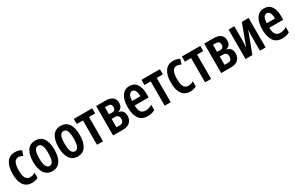

<svg xmlns="http://www.w3.org/2000/svg" viewBox="170 -1806 4708 3067"><g transform="rotate(-30 2524.0 -272.0)"><path d="M238 10Q141 10 89 -60.5Q37 -131 37 -266Q37 -404 88.5 -479Q140 -554 241 -554Q305 -554 359 -523L328 -434Q286 -458 249 -458Q150 -458 150 -269Q150 -175 175.5 -130Q201 -85 257 -85Q305 -85 351 -113V-18Q328 -5 298 2.5Q268 10 238 10Z M613 10Q518 10 467.5 -65Q417 -140 417 -272Q417 -407 467.5 -480Q518 -553 616 -553Q711 -553 761 -481Q811 -409 811 -273Q811 -140 761 -65Q711 10 613 10ZM615 -85Q658 -85 678 -131Q698 -177 698 -273Q698 -368 678 -413Q658 -458 615 -458Q571 -458 550.5 -412Q530 -366 530 -271Q530 -85 615 -85Z M1081 10Q986 10 935.5 -65Q885 -140 885 -272Q885 -407 935.5 -480Q986 -553 1084 -553Q1179 -553 1229 -481Q1279 -409 1279 -273Q1279 -140 1229 -65Q1179 10 1081 10ZM1083 -85Q1126 -85 1146 -131Q1166 -177 1166 -273Q1166 -368 1146 -413Q1126 -458 1083 -458Q1039 -458 1018.5 -412Q998 -366 998 -271Q998 -85 1083 -85Z M1438 0V-448H1323V-543H1663V-448H1549V0Z M1735 0V-543H1906Q1989 -543 2034.5 -508.5Q2080 -474 2080 -406Q2080 -308 1996 -287V-283Q2041 -276 2067 -243Q2093 -210 2093 -157Q2093 -87 2048 -43.5Q2003 0 1916 0ZM1847 -325H1906Q1938 -325 1953.5 -342.5Q1969 -360 1969 -391Q1969 -456 1902 -456H1847ZM1847 -87H1909Q1982 -87 1982 -165Q1982 -241 1908 -241H1847Z M2373 10Q2262 10 2212 -65.5Q2162 -141 2162 -268Q2162 -407 2212 -480.5Q2262 -554 2352 -554Q2442 -554 2486 -486.5Q2530 -419 2530 -309V-242H2273Q2274 -161 2301.5 -122.5Q2329 -84 2387 -84Q2416 -84 2445 -92Q2474 -100 2507 -121V-24Q2478 -6 2443 2Q2408 10 2373 10ZM2274 -325H2426Q2426 -387 2408 -425.5Q2390 -464 2351 -464Q2317 -464 2297 -431Q2277 -398 2274 -325Z M2687 0V-448H2572V-543H2912V-448H2798V0Z M3157 10Q3060 10 3008 -60.5Q2956 -131 2956 -266Q2956 -404 3007.5 -479Q3059 -554 3160 -554Q3224 -554 3278 -523L3247 -434Q3205 -458 3168 -458Q3069 -458 3069 -269Q3069 -175 3094.5 -130Q3120 -85 3176 -85Q3224 -85 3270 -113V-18Q3247 -5 3217 2.5Q3187 10 3157 10Z M3432 0V-448H3317V-543H3657V-448H3543V0Z M3729 0V-543H3900Q3983 -543 4028.5 -508.5Q4074 -474 4074 -406Q4074 -308 3990 -287V-283Q4035 -276 4061 -243Q4087 -210 4087 -157Q4087 -87 4042 -43.5Q3997 0 3910 0ZM3841 -325H3900Q3932 -325 3947.5 -342.5Q3963 -360 3963 -391Q3963 -456 3896 -456H3841ZM3841 -87H3903Q3976 -87 3976 -165Q3976 -241 3902 -241H3841Z M4178 0V-543H4284V-298Q4284 -263 4283 -231Q4282 -199 4277 -157H4279L4423 -543H4548V0H4443V-247Q4443 -281 4445 -314.5Q4447 -348 4451 -384H4449L4304 0Z M4856 10Q4745 10 4695 -65.5Q4645 -141 4645 -268Q4645 -407 4695 -480.5Q4745 -554 4835 -554Q4925 -554 4969 -486.5Q5013 -419 5013 -309V-242H4756Q4757 -161 4784.5 -122.5Q4812 -84 4870 -84Q4899 -84 4928 -92Q4957 -100 4990 -121V-24Q4961 -6 4926 2Q4891 10 4856 10ZM4757 -325H4909Q4909 -387 4891 -425.5Q4873 -464 4834 -464Q4800 -464 4780 -431Q4760 -398 4757 -325Z"/></g></svg>

Font: Noto Sans ExtraCondensed SemiBold
Style: Regular
Weight: 600
Width: 2
Designer: Monotype Design Team
Foundry: Monotype Imaging Inc.
Version: Version 2.013; ttfautohint (v1.8.4.7-5d5b)